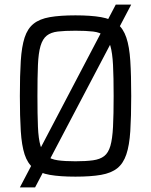

<svg xmlns="http://www.w3.org/2000/svg" viewBox="-20 -763 658 838"><path d="M66.7 55 485.3 -743H552.7L133.1 55ZM309.2 8Q242 8 197.4 0.2Q152.8 -7.6 126.5 -28.7Q100.2 -49.8 87.4 -89.1Q74.7 -128.3 70.7 -190.8Q66.7 -253.3 66.7 -344Q66.7 -435.3 70.7 -497.5Q74.7 -559.7 87.4 -598.9Q100.2 -638.2 126.5 -659.3Q152.8 -680.4 197.4 -688.2Q242 -696 309.2 -696Q376.4 -696 421 -688.2Q465.5 -680.4 491.9 -659.3Q518.2 -638.2 531.4 -598.9Q544.7 -559.7 548.7 -497.5Q552.7 -435.3 552.7 -344Q552.7 -253.3 548.7 -190.8Q544.7 -128.3 531.4 -89.1Q518.2 -49.8 491.9 -28.7Q465.5 -7.6 421 0.2Q376.4 8 309.2 8ZM309.2 -59.1Q355.5 -59.1 386 -63.4Q416.5 -67.6 434.7 -81.7Q452.9 -95.8 461.8 -126.3Q470.6 -156.7 473.3 -209.8Q476 -262.8 476 -344Q476 -426.8 473.3 -479.3Q470.6 -531.8 461.8 -562.5Q452.9 -593.2 434.7 -607.6Q416.5 -621.9 386 -625.4Q355.5 -628.9 309.2 -628.9Q262.4 -628.9 232.4 -625.4Q202.4 -621.9 184.2 -607.6Q166 -593.2 156.9 -562.5Q147.8 -531.8 145.6 -479.3Q143.4 -426.8 143.4 -344Q143.4 -262.8 145.6 -209.8Q147.8 -156.7 156.9 -126.3Q166 -95.8 184.2 -81.7Q202.4 -67.6 232.4 -63.4Q262.4 -59.1 309.2 -59.1Z"/></svg>

Font: Saira Thin SemiCondensed
Style: Regular
Weight: 100
Width: 4
Version: Version 1.101